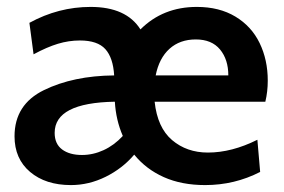

<svg xmlns="http://www.w3.org/2000/svg" viewBox="-20 -525 822 555"><path d="M747 -231H427Q435 -156 477.5 -120Q520 -84 581 -84Q650 -84 724 -121L732 -28Q658 10 573 10Q505 10 453.5 -13Q402 -36 368 -78Q334 -38 285.5 -14Q237 10 185 10Q112 10 67 -28Q22 -66 22 -131Q22 -223 107 -264.5Q192 -306 310 -307Q307 -358 284.5 -383Q262 -408 211 -408Q179 -408 147.5 -398.5Q116 -389 77 -368L65 -459Q149 -505 242 -505Q345 -505 386 -440Q451 -505 549 -505Q614 -505 660.5 -477Q707 -449 730.5 -400.5Q754 -352 754 -292Q754 -260 747 -231ZM640 -307Q640 -353 616 -382Q592 -411 546 -411Q500 -411 470 -384Q440 -357 430 -307ZM335 -132Q315 -178 312 -231Q138 -228 138 -141Q138 -109 159.5 -93Q181 -77 217 -77Q249 -77 279.5 -91Q310 -105 335 -132Z"/></svg>

Font: Cabin SemiBold
Style: Regular
Weight: 600
Designer: Pablo Impallari
Foundry: Pablo Impallari. http://www.impallari.com Igino Marini. http://www.ikern.com
Version: Version 2.200